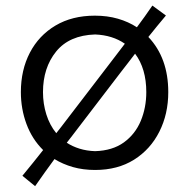

<svg xmlns="http://www.w3.org/2000/svg" viewBox="-20 -589 667 678"><path d="M104 68.4 59.1 31.7Q78.6 7.8 96.7 -14.4Q114.7 -36.6 132.3 -59.1Q93.3 -97.7 73.5 -151.1Q53.7 -204.6 53.7 -263.7Q53.7 -341.8 85.4 -402.8Q117.2 -463.9 176 -498.8Q234.9 -533.7 314.9 -533.7Q359.4 -533.7 396.5 -522.9Q433.6 -512.2 463.4 -492.7Q477.5 -511.7 491 -530.5Q504.4 -549.3 518.1 -569.3L565.9 -534.2Q549.8 -515.1 534.4 -496.3Q519 -477.5 503.9 -458.5Q574.2 -384.3 574.2 -263.7Q574.2 -186.5 542.7 -124Q511.2 -61.5 453.4 -25.1Q395.5 11.2 315.9 11.2Q273.4 11.2 237.5 1Q201.7 -9.3 172.4 -27.3Q155.3 -3.9 138.2 19.8Q121.1 43.5 104 68.4ZM131.8 -263.7Q131.8 -222.7 143.6 -185.1Q155.3 -147.5 178.7 -118.7Q187.5 -129.9 196.8 -141.8Q206.1 -153.8 215.3 -166L367.2 -364.3Q381.3 -382.8 394.8 -400.4Q408.2 -418 420.9 -434.6Q377.4 -464.8 315.9 -467.3Q224.6 -464.4 178.2 -407Q131.8 -349.6 131.8 -263.7ZM315.9 -55.2Q377.4 -57.1 417.5 -86.2Q457.5 -115.2 477.1 -162.1Q496.6 -209 496.6 -263.7Q496.6 -346.7 457 -399.4Q444.8 -383.3 432.1 -366.9Q419.4 -350.6 406.2 -333.5L253.4 -133.8Q243.7 -121.1 234.4 -108.9Q225.1 -96.7 215.8 -85Q235.8 -71.8 261 -64Q286.1 -56.2 315.9 -55.2Z"/></svg>

Font: Pinar DS3-Regular
Style: Regular
Weight: 400
Designer: Amin Abedi
Version: Version 2.000